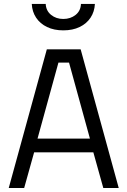

<svg xmlns="http://www.w3.org/2000/svg" viewBox="-20 -938 636 958"><path d="M23.6 0 213.7 -692H382.4L572.4 0H495.4L445.7 -178H150.3L100.6 0ZM167.3 -246.6H428.7L324.4 -625.8H271.6ZM295.8 -786.5Q249.6 -786.5 214.8 -803.2Q180.1 -819.9 160.3 -849.6Q140.5 -879.4 138.5 -918.4H208.1Q209.7 -884.2 234.9 -863.8Q260 -843.4 295.8 -843.4Q332 -843.4 357.4 -863.8Q382.7 -884.2 383.9 -918.4H453.5Q451.5 -879.4 431.7 -849.6Q411.9 -819.9 377.2 -803.2Q342.5 -786.5 295.8 -786.5Z"/></svg>

Font: Titillium Web
Style: Bold
Weight: 700
Designer: Mohamed Gaber, Accademia di Belle Arti di Urbino
Foundry: Kief Type Foundry, Accademia di Belle Arti di Urbino
Version: Version 3.000